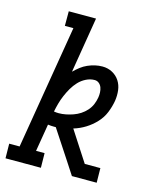

<svg xmlns="http://www.w3.org/2000/svg" viewBox="-122 -813 733 891"><g transform="rotate(15 244.5 -367.5)"><path d="M-10 0 -11 -70H39L138 -665H97V-735H228L184 -468Q198 -482 213 -493.5Q228 -505 245 -512.5Q262 -520 279.5 -524Q297 -528 315 -528Q341 -528 362.5 -516.5Q384 -505 397 -485Q410 -465 413 -440Q416 -415 412 -389Q407 -360 395.5 -331.5Q384 -303 362.5 -280Q341 -257 314.5 -240.5Q288 -224 258 -215L352 -70H427L428 0H309L266 -66L178 -200H169Q162 -200 154.5 -200.5Q147 -201 140 -202L118 -70H159L160 0ZM174 -266Q191 -266 208.5 -269.5Q226 -273 243 -279Q260 -285 275.5 -295Q291 -305 303.5 -319Q316 -333 323 -349.5Q330 -366 333 -384Q335 -396 334.5 -408.5Q334 -421 330 -432Q326 -443 317 -450.5Q308 -458 296 -458Q275 -458 255 -448Q235 -438 220 -422Q205 -406 194 -387Q183 -368 174.5 -348Q166 -328 160.5 -308Q155 -288 151 -268Q157 -267 162.5 -266.5Q168 -266 174 -266Z"/></g></svg>

Font: Iosevka Curly Slab
Style: Italic
Weight: 400
Italic angle: -9°
Monospace: yes
Designer: Belleve Invis
Foundry: Belleve Invis
Version: Version 22.1.2; ttfautohint (v1.8.4)